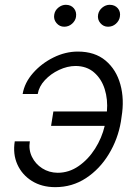

<svg xmlns="http://www.w3.org/2000/svg" viewBox="-20 -766 578 796"><path d="M293 -492.5Q259.2 -492.2 225 -476.2Q190.7 -460.2 166.2 -433.9Q141.7 -407.7 136.4 -376.4H73.9Q81.7 -422.9 116.7 -462.9Q151.6 -502.8 201.3 -527.5Q251.1 -552.2 302.6 -552.2Q373.2 -552.2 417.6 -514.9Q462 -477.6 479 -416Q496.1 -354.4 484 -281.6L481.2 -261.7Q468.8 -188.9 431.1 -127Q393.5 -65 336.5 -27.5Q279.5 9.9 209.2 9.9Q153.4 9.9 112.4 -15.6Q71.4 -41.2 52 -84.3Q32.7 -127.5 41.2 -180H103.7Q98 -145.6 112.4 -115.9Q126.8 -86.3 155 -68.2Q183.2 -50.1 219.1 -49.7Q266 -49.7 305.9 -77.4Q345.9 -105.1 374.1 -149.5Q402.3 -193.9 414.1 -244.3H191.8L201.3 -304H423.3Q427.6 -353.7 414.1 -396.5Q400.6 -439.3 370 -465.7Q339.5 -492.2 293 -492.5ZM427.9 -655.2Q408.7 -655.2 396 -670.3Q383.2 -685.4 386.7 -705.6Q389.9 -723 404.1 -734.6Q418.3 -746.1 434.7 -746.1Q456 -746.1 468.4 -731.7Q480.8 -717.3 476.9 -696Q474.1 -679.7 460.4 -667.4Q446.7 -655.2 427.9 -655.2ZM246.1 -655.2Q226.9 -655.2 214.1 -670.5Q201.3 -685.7 204.9 -705.6Q207.7 -723 222.1 -734.6Q236.5 -746.1 252.8 -746.1Q274.1 -746.1 286.2 -731.7Q298.3 -717.3 295.1 -696Q292.6 -680 278.8 -667.6Q264.9 -655.2 246.1 -655.2Z"/></svg>

Font: Inter UI Light
Style: Italic
Weight: 300
Italic angle: 9.39999°
Designer: Rasmus Andersson
Foundry: rsms
Version: 3.2;8d6f07862